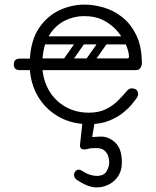

<svg xmlns="http://www.w3.org/2000/svg" viewBox="-20 -530 677 835"><path d="M366 10Q296 10 240.5 -19.5Q185 -49 150.5 -102Q116 -155 110 -225H66Q40 -225 40 -250Q40 -275 66 -275H110Q115 -358 151 -410Q187 -462 239.5 -486Q292 -510 348 -510Q387 -510 430.5 -497.5Q474 -485 511.5 -455.5Q549 -426 573 -376.5Q597 -327 597 -253Q597 -245 591 -235Q585 -225 571 -225H165Q171 -170 198 -128.5Q225 -87 268.5 -63.5Q312 -40 366 -40Q409 -40 439 -54.5Q469 -69 490 -89.5Q511 -110 527 -129Q533 -137 539.5 -141.5Q546 -146 553 -146Q557 -146 562.5 -144.5Q568 -143 571 -141Q581 -134 581 -120Q581 -114 576 -106Q571 -98 553 -76Q541 -61 517 -41Q493 -21 455.5 -5.5Q418 10 366 10ZM165 -276H533Q541 -276 541 -283Q541 -303 529 -332.5Q517 -362 493 -391.5Q469 -421 432.5 -440.5Q396 -460 346 -460Q302 -460 262.5 -440.5Q223 -421 196.5 -380.5Q170 -340 165 -276ZM451 -372H554V-337H451ZM345 -366Q358 -356 349 -343L283 -249Q274 -235 258 -246Q245 -256 254 -269L320 -363Q324 -368 331 -369.5Q338 -371 345 -366ZM443 -366Q456 -356 447 -343L381 -249Q372 -235 356 -246Q343 -256 352 -269L418 -363Q422 -368 429 -369.5Q436 -371 443 -366ZM147 -259Q147 -276 164 -276H496Q513 -276 513 -259Q513 -241 497 -241H165Q147 -241 147 -259ZM147 -355Q147 -372 164 -372H496Q513 -372 513 -355Q513 -337 497 -337H165Q147 -337 147 -355ZM366 -19Q377 -19 383.5 -12.5Q390 -6 390 5Q390 6 390 7.5Q390 9 390 11L381 66L416 64Q418 64 419 64Q420 64 421 64Q453 64 481.5 90.5Q510 117 510 176Q510 212 494 236Q478 260 453 272.5Q428 285 400 285Q383 285 363 278Q343 271 314 252Q302 244 302 230Q302 223 305 219Q311 208 322 208Q330 208 339 214Q355 225 371.5 230Q388 235 400 235Q432 235 443.5 215Q455 195 455 176Q455 163 450.5 149Q446 135 434 124.5Q422 114 399 114Q390 114 379.5 114.5Q369 115 356 119Q353 120 347 120Q328 120 328 103Q328 102 328 101Q328 100 328 99L338 8Q341 -19 366 -19Z"/></svg>

Font: Nsibidi Libre Uzo
Style: Regular
Weight: 400
Designer: Oluwaseun Badejo
Version: Version 1.021